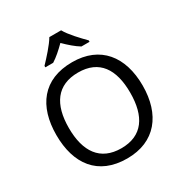

<svg xmlns="http://www.w3.org/2000/svg" viewBox="-214 -1103 1208 1271"><g transform="rotate(-30 390.5 -467.0)"><path d="M435 -944H345C319 -899 259 -834 222 -795V-784H282C317 -806 353 -838 389 -874C425 -838 463 -805 498 -784H560V-795C522 -833 459 -899 435 -944ZM720 -358C720 -580 606 -725 392 -725C168 -725 61 -578 61 -359C61 -138 168 10 391 10C606 10 720 -137 720 -358ZM156 -358C156 -538 230 -646 392 -646C553 -646 625 -538 625 -358C625 -178 553 -68 391 -68C230 -68 156 -178 156 -358Z"/></g></svg>

Font: Noto Sans Runic
Style: Regular
Weight: 400
Designer: Monotype Design Team
Foundry: Monotype Imaging Inc.
Version: Version 2.002